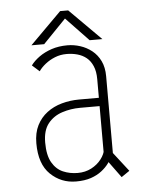

<svg xmlns="http://www.w3.org/2000/svg" viewBox="-49 -685 549 736"><g transform="rotate(-5 225.0 -317.0)"><path d="M389.5 9.5 332.5 -68.5 350 -103.5 421 -12ZM332 -105 357 -74Q351.5 -61.5 340.8 -46.8Q330 -32 313 -18.8Q296 -5.5 271.8 2.8Q247.5 11 214.5 11Q157 11 116 -28.5Q75 -68 75 -148Q75 -188 89.5 -216.8Q104 -245.5 128.8 -264.2Q153.5 -283 185.8 -292Q218 -301 253 -301H337V-269H254Q218 -269 184.8 -258.2Q151.5 -247.5 130.2 -221.2Q109 -195 109 -148Q109 -99 125 -71.2Q141 -43.5 167 -32.2Q193 -21 223.5 -21Q252.5 -21 276 -33.2Q299.5 -45.5 314.2 -64.8Q329 -84 332 -105ZM226 -512Q251 -512 275.2 -504.2Q299.5 -496.5 319.8 -480.5Q340 -464.5 352 -439.8Q364 -415 364 -381V-71L329 -80V-373Q329 -402.5 320.2 -423Q311.5 -443.5 296.5 -455.8Q281.5 -468 261.8 -473.5Q242 -479 220 -479Q196 -479 175 -470.5Q154 -462 137.8 -449Q121.5 -436 112 -422L84 -447Q96.5 -464 117 -478.8Q137.5 -493.5 165 -502.8Q192.5 -512 226 -512ZM362 -524H313L226 -615L138 -524H89L210 -645H241Z"/></g></svg>

Font: League Mono Thin Condensed
Style: Regular
Weight: 100
Width: 1
Designer: Tyler Finck
Foundry: The League of Moveable Type / Tyler Finck
Version: Version 2.300;RELEASE